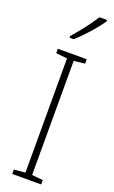

<svg xmlns="http://www.w3.org/2000/svg" viewBox="-180 -989 612 1029"><g transform="rotate(20 125.5 -474.5)"><path d="M239 -942V-949H195C165 -901 125 -850 82 -801V-791H105C149 -829 208 -895 239 -942ZM208 0V-25L145 -31V-682L208 -689V-714H43V-689L107 -682V-31L43 -25V0Z"/></g></svg>

Font: Noto Sans Myanmar UI Condensed ExtraLight
Style: Regular
Weight: 200
Width: 3
Designer: Monotype Design Team
Foundry: Monotype Imaging Inc.
Version: Version 2.103